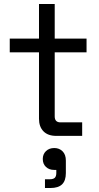

<svg xmlns="http://www.w3.org/2000/svg" viewBox="-20 -683 500 965"><path d="M263 0Q221 0 198.5 -23Q176 -46 176 -86V-420H29V-489H176V-663H255V-489H415V-420H255V-98Q255 -68 284 -68H393V0ZM206 262V218H229Q248 218 255.5 210.5Q263 203 263 186V171H252Q227 171 211 156Q195 141 195 116Q195 92 211 76.5Q227 61 253 61Q278 61 294.5 77.5Q311 94 311 124V187Q311 225 292 243.5Q273 262 233 262Z"/></svg>

Font: Space Grotesk Light
Style: Regular
Weight: 400
Version: Version 2.000